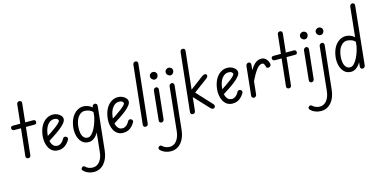

<svg xmlns="http://www.w3.org/2000/svg" viewBox="-97 -1336 4508 2255"><g transform="rotate(-15 2157.0 -208.0)"><path d="M114 0Q103 0 93 -7.5Q83 -15 84 -29L151 -650Q153 -662 162 -668.5Q171 -675 181 -675Q193 -675 202.5 -667Q212 -659 210 -643L144 -27Q142 -13 133.5 -6.5Q125 0 114 0ZM42 -362Q24 -362 16 -370.5Q8 -379 8 -390Q8 -401 14 -408.5Q20 -416 38 -416H279Q297 -416 304 -408.5Q311 -401 311 -390Q311 -379 306 -370.5Q301 -362 283 -362Z M477 1Q438 1 410.5 -17Q383 -35 366.5 -65Q350 -95 344 -132.5Q338 -170 342 -209Q350 -278 375.5 -325Q401 -372 439 -396.5Q477 -421 521 -421Q550 -421 575.5 -409.5Q601 -398 617 -379.5Q633 -361 633 -339Q633 -316 610.5 -288.5Q588 -261 552 -233Q516 -205 475.5 -178.5Q435 -152 399 -129L392 -187Q419 -204 450.5 -225Q482 -246 510 -267.5Q538 -289 555.5 -306.5Q573 -324 573 -334Q573 -345 560 -355.5Q547 -366 519 -366Q476 -366 443 -324Q410 -282 402 -206Q398 -167 404.5 -132Q411 -97 430.5 -75Q450 -53 483 -53Q506 -53 529 -70.5Q552 -88 568 -120Q573 -129 584.5 -132Q596 -135 607 -128Q618 -122 621 -111Q624 -100 619 -91Q597 -51 562 -25Q527 1 477 1Z M850 1Q798 1 766.5 -30Q735 -61 722.5 -109Q710 -157 715 -209Q723 -278 748.5 -325Q774 -372 812 -396.5Q850 -421 894 -421Q920 -421 950.5 -409Q981 -397 1003 -372L997 -317Q980 -343 949 -354.5Q918 -366 892 -366Q849 -366 816 -324Q783 -282 775 -206Q771 -167 777 -132Q783 -97 801.5 -75Q820 -53 851 -53Q876 -53 898 -75.5Q920 -98 938.5 -133.5Q957 -169 970 -210.5Q983 -252 990 -290L973 -97Q963 -76 950 -58.5Q937 -41 921 -27.5Q905 -14 887.5 -6.5Q870 1 850 1ZM816 356Q782 356 749 343Q716 330 694 308Q683 296 684 284.5Q685 273 698 264Q706 259 715 260Q724 261 731 268Q763 302 818 302Q868 302 901.5 260Q935 218 942 146L998 -384Q1000 -400 1010 -408Q1020 -416 1031 -416Q1042 -416 1051 -407Q1060 -398 1058 -380L1002 146Q991 243 941.5 299.5Q892 356 816 356Z M1268 1Q1229 1 1201.5 -17Q1174 -35 1157.5 -65Q1141 -95 1135 -132.5Q1129 -170 1133 -209Q1141 -278 1166.5 -325Q1192 -372 1230 -396.5Q1268 -421 1312 -421Q1341 -421 1366.5 -409.5Q1392 -398 1408 -379.5Q1424 -361 1424 -339Q1424 -316 1401.5 -288.5Q1379 -261 1343 -233Q1307 -205 1266.5 -178.5Q1226 -152 1190 -129L1183 -187Q1210 -204 1241.5 -225Q1273 -246 1301 -267.5Q1329 -289 1346.5 -306.5Q1364 -324 1364 -334Q1364 -345 1351 -355.5Q1338 -366 1310 -366Q1267 -366 1234 -324Q1201 -282 1193 -206Q1189 -167 1195.5 -132Q1202 -97 1221.5 -75Q1241 -53 1274 -53Q1297 -53 1320 -70.5Q1343 -88 1359 -120Q1364 -129 1375.5 -132Q1387 -135 1398 -128Q1409 -122 1412 -111Q1415 -100 1410 -91Q1388 -51 1353 -25Q1318 1 1268 1Z M1538 0Q1527 0 1519 -8.5Q1511 -17 1512 -31L1588 -739Q1590 -754 1597.5 -763Q1605 -772 1618 -772Q1632 -772 1641 -764.5Q1650 -757 1648 -738L1572 -31Q1570 -14 1561 -7Q1552 0 1538 0Z M1733 0Q1721 0 1712.5 -8.5Q1704 -17 1706 -33L1742 -384Q1744 -400 1754 -408Q1764 -416 1776 -416Q1787 -416 1795.5 -407Q1804 -398 1802 -380L1765 -33Q1764 -17 1754 -8.5Q1744 0 1733 0ZM1786 -508Q1769 -508 1754.5 -522Q1740 -536 1740 -555Q1740 -574 1753.5 -587Q1767 -600 1786 -600Q1804 -600 1817.5 -587.5Q1831 -575 1831 -555Q1831 -536 1818 -522Q1805 -508 1786 -508Z M1752 355Q1717 355 1684 342Q1651 329 1629 307Q1618 295 1619 283Q1620 271 1633 263Q1641 257 1650 258.5Q1659 260 1666 267Q1681 282 1704.5 291.5Q1728 301 1753 301Q1803 301 1836.5 259Q1870 217 1878 145L1933 -384Q1935 -400 1945 -408Q1955 -416 1967 -416Q1978 -416 1986.5 -407Q1995 -398 1993 -380L1937 145Q1927 242 1877.5 298.5Q1828 355 1752 355ZM1977 -508Q1960 -508 1945.5 -522Q1931 -536 1931 -555Q1931 -574 1944.5 -587Q1958 -600 1977 -600Q1995 -600 2008.5 -587.5Q2022 -575 2022 -555Q2022 -536 2009 -522Q1996 -508 1977 -508Z M2112 0Q2101 0 2093 -8.5Q2085 -17 2086 -31L2162 -739Q2164 -754 2171.5 -763Q2179 -772 2192 -772Q2206 -772 2215 -764.5Q2224 -757 2222 -738L2146 -31Q2144 -14 2135 -7Q2126 0 2112 0ZM2360 0Q2348 0 2339.5 -7Q2331 -14 2323 -23L2140 -219L2185 -258L2376 -51Q2384 -43 2385.5 -35.5Q2387 -28 2386 -21Q2384 -11 2376 -5.5Q2368 0 2360 0ZM2130 -182 2136 -254 2331 -400Q2353 -417 2368 -416Q2379 -416 2386 -410Q2393 -404 2393 -393Q2392 -386 2387 -377.5Q2382 -369 2371 -361Z M2598 1Q2559 1 2531.5 -17Q2504 -35 2487.5 -65Q2471 -95 2465 -132.5Q2459 -170 2463 -209Q2471 -278 2496.5 -325Q2522 -372 2560 -396.5Q2598 -421 2642 -421Q2671 -421 2696.5 -409.5Q2722 -398 2738 -379.5Q2754 -361 2754 -339Q2754 -316 2731.5 -288.5Q2709 -261 2673 -233Q2637 -205 2596.5 -178.5Q2556 -152 2520 -129L2513 -187Q2540 -204 2571.5 -225Q2603 -246 2631 -267.5Q2659 -289 2676.5 -306.5Q2694 -324 2694 -334Q2694 -345 2681 -355.5Q2668 -366 2640 -366Q2597 -366 2564 -324Q2531 -282 2523 -206Q2519 -167 2525.5 -132Q2532 -97 2551.5 -75Q2571 -53 2604 -53Q2627 -53 2650 -70.5Q2673 -88 2689 -120Q2694 -129 2705.5 -132Q2717 -135 2728 -128Q2739 -122 2742 -111Q2745 -100 2740 -91Q2718 -51 2683 -25Q2648 1 2598 1Z M2858 0Q2846 0 2837.5 -8Q2829 -16 2830 -32L2867 -384Q2869 -400 2879.5 -408Q2890 -416 2901 -416Q2912 -416 2920.5 -407Q2929 -398 2927 -380L2890 -32Q2888 -16 2878.5 -8Q2869 0 2858 0ZM3125 -301Q3115 -295 3102 -298Q3089 -301 3087 -311Q3083 -331 3075 -346.5Q3067 -362 3051 -362Q3027 -362 3002 -339Q2977 -316 2948 -266.5Q2919 -217 2882 -135L2893 -266Q2930 -343 2968 -382Q3006 -421 3055 -421Q3090 -421 3112.5 -397.5Q3135 -374 3143 -341Q3147 -324 3141 -315Q3135 -306 3125 -301Z M3283 0Q3272 0 3262 -7.5Q3252 -15 3253 -29L3320 -650Q3322 -662 3331 -668.5Q3340 -675 3350 -675Q3362 -675 3371.5 -667Q3381 -659 3379 -643L3313 -27Q3311 -13 3302.5 -6.5Q3294 0 3283 0ZM3211 -362Q3193 -362 3185 -370.5Q3177 -379 3177 -390Q3177 -401 3183 -408.5Q3189 -416 3207 -416H3448Q3466 -416 3473 -408.5Q3480 -401 3480 -390Q3480 -379 3475 -370.5Q3470 -362 3452 -362Z M3558 0Q3546 0 3537.5 -8.5Q3529 -17 3531 -33L3567 -384Q3569 -400 3579 -408Q3589 -416 3601 -416Q3612 -416 3620.5 -407Q3629 -398 3627 -380L3590 -33Q3589 -17 3579 -8.5Q3569 0 3558 0ZM3611 -508Q3594 -508 3579.5 -522Q3565 -536 3565 -555Q3565 -574 3578.5 -587Q3592 -600 3611 -600Q3629 -600 3642.5 -587.5Q3656 -575 3656 -555Q3656 -536 3643 -522Q3630 -508 3611 -508Z M3577 355Q3542 355 3509 342Q3476 329 3454 307Q3443 295 3444 283Q3445 271 3458 263Q3466 257 3475 258.5Q3484 260 3491 267Q3506 282 3529.5 291.5Q3553 301 3578 301Q3628 301 3661.5 259Q3695 217 3703 145L3758 -384Q3760 -400 3770 -408Q3780 -416 3792 -416Q3803 -416 3811.5 -407Q3820 -398 3818 -380L3762 145Q3752 242 3702.5 298.5Q3653 355 3577 355ZM3802 -508Q3785 -508 3770.5 -522Q3756 -536 3756 -555Q3756 -574 3769.5 -587Q3783 -600 3802 -600Q3820 -600 3833.5 -587.5Q3847 -575 3847 -555Q3847 -536 3834 -522Q3821 -508 3802 -508Z M4040 1Q3988 1 3956.5 -30Q3925 -61 3912.5 -109Q3900 -157 3905 -209Q3913 -278 3938.5 -325Q3964 -372 4002 -396.5Q4040 -421 4084 -421Q4110 -421 4140.5 -409Q4171 -397 4193 -372L4187 -317Q4170 -343 4139 -354.5Q4108 -366 4082 -366Q4039 -366 4006 -324Q3973 -282 3965 -206Q3961 -167 3967 -132Q3973 -97 3991.5 -75Q4010 -53 4041 -53Q4066 -53 4088 -75.5Q4110 -98 4128.5 -133.5Q4147 -169 4160 -210.5Q4173 -252 4180 -290L4163 -97Q4153 -76 4140 -58.5Q4127 -41 4111 -27.5Q4095 -14 4077.5 -6.5Q4060 1 4040 1ZM4179 0Q4167 0 4158.5 -8.5Q4150 -17 4151 -33L4225 -740Q4227 -757 4237 -764.5Q4247 -772 4258 -772Q4269 -772 4277.5 -763Q4286 -754 4284 -737L4211 -33Q4209 -17 4199.5 -8.5Q4190 0 4179 0Z"/></g></svg>

Font: Edu SA Beginner
Style: Regular
Weight: 400
Designer: Tina and Corey Anderson
Foundry: Google for Education
Version: Version 1.003